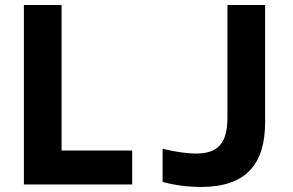

<svg xmlns="http://www.w3.org/2000/svg" viewBox="-20 -734 1167 764"><path d="M75 0H506V-135H225V-714H75ZM779 10C960 10 1035 -81 1035 -249V-714H885V-267C885 -168 851 -123 760 -123C731 -123 684 -128 627 -142V-10C678 4 733 10 779 10Z"/></svg>

Font: Noto Sans Mono SemiCondensed ExtraBold
Style: Regular
Weight: 800
Width: 4
Designer: Monotype Design Team
Foundry: Monotype Imaging Inc.
Version: Version 2.014